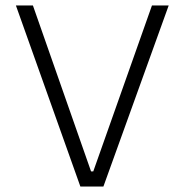

<svg xmlns="http://www.w3.org/2000/svg" viewBox="-20 -680 673 700"><path d="M273 0 38 -660H100L312 -55H320L534 -660H595L357 0Z"/></svg>

Font: Bricolage Grotesque 10pt ExtraLight
Style: Regular
Weight: 200
Designer: Mathieu Triay
Foundry: Atelier Triay
Version: Version 1.000; ttfautohint (v1.8.4.7-5d5b);gftools[0.9.32]